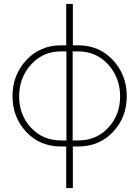

<svg xmlns="http://www.w3.org/2000/svg" viewBox="-20 -750 713 983"><path d="M319 213V0H293Q184 0 114 -75Q44 -150 44 -258Q44 -366 114.5 -442Q185 -518 293 -518H319V-730H353V-518H380Q488 -518 558.5 -442Q629 -366 629 -258Q629 -150 559 -75Q489 0 380 0H353V213ZM293 -31H320V-487H293Q200 -487 139 -419.5Q78 -352 78 -257Q78 -162 138.5 -96.5Q199 -31 293 -31ZM352 -31H380Q474 -31 534.5 -96.5Q595 -162 595 -257Q595 -352 534 -419.5Q473 -487 380 -487H352Z"/></svg>

Font: Raleway-v4020 ExtraLight
Style: Regular
Weight: 275
Designer: Matt McInerney, Pablo Impallari, Rodrigo Fuenzalida
Foundry: Matt McInerney, Pablo Impallari, Rodrigo Fuenzalida
Version: Version 4.020;PS 004.020;hotconv 1.0.88;makeotf.lib2.5.64775